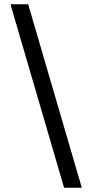

<svg xmlns="http://www.w3.org/2000/svg" viewBox="-20 -784 433 899"><path d="M363 95H280L29 -764H112Z"/></svg>

Font: DM Sans 10pt
Style: Regular
Weight: 400
Version: Version 4.004;gftools[0.9.30]